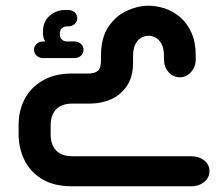

<svg xmlns="http://www.w3.org/2000/svg" viewBox="-20 -651 773 671"><path d="M664 -457V-444Q664 -417 647.5 -399Q631 -381 609 -381Q585 -381 569 -399Q553 -417 553 -444V-454Q553 -482 544.5 -497.5Q536 -513 524 -519.5Q512 -526 499 -526Q487 -526 474.5 -519.5Q462 -513 453.5 -497.5Q445 -482 445 -454V-433Q445 -382 423 -350Q401 -318 367 -303.5Q333 -289 295 -289H233Q207 -289 190 -279.5Q173 -270 165 -253Q157 -236 157 -213V-180Q157 -158 165 -141Q173 -124 190 -114.5Q207 -105 233 -105H648Q675 -105 693.5 -90.5Q712 -76 712 -53Q712 -30 693.5 -15Q675 0 648 0H231Q167 0 125.5 -26Q84 -52 64.5 -93.5Q45 -135 45 -183V-215Q45 -264 66 -304.5Q87 -345 129 -369.5Q171 -394 231 -394H287Q310 -394 321.5 -403Q333 -412 333 -441V-457Q333 -519 359 -557.5Q385 -596 423.5 -613.5Q462 -631 499 -631Q527 -631 556 -621.5Q585 -612 609.5 -591Q634 -570 649 -537Q664 -504 664 -457ZM138 -506Q130 -519 130 -538Q130 -576 153.5 -596Q177 -616 206 -616H219Q232 -616 241 -608Q250 -600 250 -588Q250 -575 241 -567Q232 -559 219 -559H215Q205 -559 197 -553Q189 -547 189 -532Q189 -519 196.5 -512.5Q204 -506 214 -506H241Q254 -506 263 -497.5Q272 -489 272 -477Q272 -465 263 -456.5Q254 -448 241 -448H130Q117 -448 108 -456.5Q99 -465 99 -477Q99 -489 108 -497.5Q117 -506 130 -506Z"/></svg>

Font: Beiruti
Style: Bold
Weight: 700
Designer: Arlette Boutros
Foundry: Boutros
Version: Version 1.41